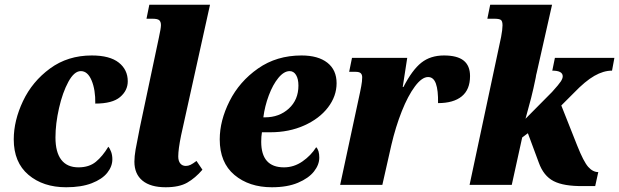

<svg xmlns="http://www.w3.org/2000/svg" viewBox="-20 -780 2612 810"><path d="M38 -192Q38 -271 77 -353.5Q116 -436 191 -491Q266 -546 367 -546Q443 -546 481 -516Q519 -486 519 -437Q519 -398 486.5 -370.5Q454 -343 382 -343Q383 -401 366.5 -440.5Q350 -480 321 -480Q293 -480 268.5 -435Q244 -390 229 -324Q214 -258 214 -200Q214 -138 238.5 -106Q263 -74 311 -74Q356 -74 384.5 -97.5Q413 -121 437 -161Q444 -153 449 -139Q454 -125 454 -108Q454 -78 432.5 -51Q411 -24 367 -7Q323 10 259 10Q162 10 100 -42.5Q38 -95 38 -192Z M547 -98Q547 -120 552 -149Q557 -178 570 -242L650 -620Q659 -661 659 -674Q659 -688 652 -694.5Q645 -701 623 -701H598L610 -760H866L744 -209Q732 -150 732 -120Q732 -101 740.5 -90.5Q749 -80 764 -80Q774 -80 783.5 -84.5Q793 -89 809 -101L834 -64Q804 -29 770 -9.5Q736 10 679 10Q615 10 581 -18Q547 -46 547 -98Z M907 -192Q907 -271 948.5 -353.5Q990 -436 1068.5 -491Q1147 -546 1252 -546Q1322 -546 1361 -515.5Q1400 -485 1400 -429Q1400 -374 1363.5 -326.5Q1327 -279 1263 -250.5Q1199 -222 1121 -222H1085Q1082 -204 1082 -182Q1082 -74 1178 -74Q1220 -74 1256 -99Q1292 -124 1314 -159Q1327 -146 1327 -115Q1327 -85 1304.5 -56.5Q1282 -28 1237 -9Q1192 10 1127 10Q1031 10 969 -42Q907 -94 907 -192ZM1098 -285Q1158 -285 1198.5 -322Q1239 -359 1239 -419Q1239 -447 1229 -463.5Q1219 -480 1202 -480Q1178 -480 1154.5 -451.5Q1131 -423 1114 -377.5Q1097 -332 1091 -285Z M1499 -391Q1500 -396 1504 -416.5Q1508 -437 1508 -454Q1508 -465 1502 -471Q1496 -477 1480 -477H1453L1465 -536H1698L1679 -413H1682Q1719 -485 1757.5 -515.5Q1796 -546 1853 -546Q1909 -546 1936 -524.5Q1963 -503 1963 -459Q1963 -402 1928 -373.5Q1893 -345 1828 -345Q1829 -399 1819 -427Q1809 -455 1786 -455Q1760 -455 1730.5 -415.5Q1701 -376 1675 -310.5Q1649 -245 1631 -168L1593 0H1415Z M2401 -388 2348 -335 2415 -166Q2442 -98 2461.5 -76Q2481 -54 2504 -54L2491 5H2440Q2358 6 2315.5 -16Q2273 -38 2253 -94L2207 -218L2183 -200L2139 0H1961L2094 -624Q2100 -656 2100 -673Q2100 -691 2093 -696Q2086 -701 2065 -701H2036L2048 -760H2309L2244 -472Q2242 -466 2240 -452Q2230 -403 2220.5 -366Q2211 -329 2197 -279L2309 -392Q2338 -424 2346 -436.5Q2354 -449 2354 -458Q2354 -482 2310 -482L2321 -536H2572L2562 -482Q2526 -482 2487.5 -460Q2449 -438 2401 -388Z"/></svg>

Font: Noto Serif NarrowBlack
Style: Italic
Weight: 900
Width: 4
Italic angle: -12°
Designer: Monotype Design Team
Foundry: Monotype Imaging Inc.
Version: Version 1.001